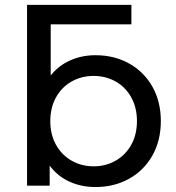

<svg xmlns="http://www.w3.org/2000/svg" viewBox="-20 -762 722 788"><path d="M131.7 -264.6Q131.7 -352 163.4 -413.2Q195 -474.4 249.6 -504.9Q304.3 -535.4 372 -535.4Q448.9 -535.4 509.8 -501.5Q570.7 -467.6 605.4 -406.4Q640.1 -345.1 640.1 -265Q640.1 -184.9 605.4 -123.6Q570.7 -62.3 509.8 -28.4Q448.9 5.6 372 5.6Q302.9 5.6 248.5 -24.9Q194.1 -55.4 162.9 -116.3Q131.7 -177.1 131.7 -264.6ZM91 -742H188.1V-390L178.1 -266L183.9 -142V0H91ZM542.1 -265Q542.1 -319.6 519 -361.8Q495.9 -404 455.1 -427.2Q414.3 -450.4 364.3 -450.4Q314.2 -450.4 273.4 -427.2Q232.6 -404 209.5 -361.8Q186.4 -319.6 186.4 -265Q186.4 -210.4 209.5 -168.4Q232.6 -126.4 273.4 -102.9Q314.2 -79.4 364.3 -79.4Q414.3 -79.4 455.1 -102.9Q495.9 -126.4 519 -168.4Q542.1 -210.4 542.1 -265ZM91 -742H519.3V-662.1H188.1Z"/></svg>

Font: iiserrat Thin
Style: Regular
Weight: 100
Designer: Akira Ohta
Foundry: Akira Ohta
Version: Version 1.200;Glyphs 3.3.1 (3343)